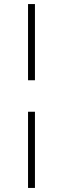

<svg xmlns="http://www.w3.org/2000/svg" viewBox="-20 -755 310 945"><path d="M118 -735H152V-360H118ZM118 -205H152V170H118Z"/></svg>

Font: Maitree ExtraLight
Style: Regular
Weight: 275
Designer: CadsonDemak Team
Foundry: CadsonDemak
Version: Version 1.003